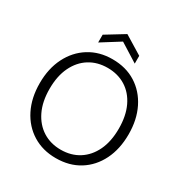

<svg xmlns="http://www.w3.org/2000/svg" viewBox="-204 -1052 1161 1218"><g transform="rotate(30 376.5 -442.5)"><path d="M376 12Q280 12 206.5 -33.5Q133 -79 92 -160.5Q51 -242 51 -350Q51 -457 92 -538.5Q133 -620 206.5 -666Q280 -712 376 -712Q475 -712 548 -666Q621 -620 661.5 -538.5Q702 -457 702 -350Q702 -242 661.5 -160.5Q621 -79 548 -33.5Q475 12 376 12ZM377 -50Q452 -50 509 -86Q566 -122 598 -189Q630 -256 630 -350Q630 -444 598 -511Q566 -578 509 -613.5Q452 -649 377 -649Q302 -649 245 -613.5Q188 -578 155.5 -511Q123 -444 123 -350Q123 -256 155.5 -189Q188 -122 245 -86Q302 -50 377 -50ZM243 -758V-815L377 -897L511 -815V-758L377 -842Z"/></g></svg>

Font: DM Sans 10pt Light
Style: Regular
Weight: 300
Version: Version 4.004;gftools[0.9.30]